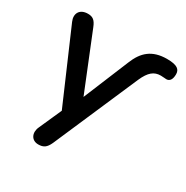

<svg xmlns="http://www.w3.org/2000/svg" viewBox="-158 -631 922 951"><g transform="rotate(30 302.5 -155.0)"><path d="M187 188C216 188 232 178 247 145L456 -337C480 -391 505 -411 543 -411C558 -411 567 -409 575 -409C595 -409 605 -426 605 -454C605 -481 589 -498 529 -498C443 -498 399 -457 371 -387L264 -128L133 -452C120 -485 105 -496 78 -496C30 -496 12 -461 29 -422L205 -15L148 113C130 151 147 188 187 188Z"/></g></svg>

Font: SN Pro Medium
Style: Regular
Weight: 500
Designer: Tobias Whetton
Foundry: Supernotes
Version: Version 1.003;Glyphs 3.3 (3324)